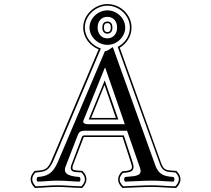

<svg xmlns="http://www.w3.org/2000/svg" viewBox="-20 -890 1040 946"><path d="M466 -647 236 -104C214 -52 202 -52 153 -48H151L150 -47C128 -25 121 5 151 35L152 36H155C194 35 221 31 264 31C303 31 336 35 383 36H384L386 35C406 14 418 -16 387 -47L386 -48H384C380 -48 377 -49 374 -49C346 -51 336 -51 337 -64C337 -68 338 -73 342 -83L392 -213C392 -214 392 -214 393 -215C393 -215 391 -215 391 -215C391 -215 393 -215 398 -215H584L623 -95C633 -67 634 -57 617 -51C611 -49 601 -47 584 -46H582L581 -45C559 -23 552 5 582 35L583 36H585C625 35 681 31 727 31C766 31 798 35 845 36H847L849 35C870 14 881 -16 850 -47L849 -48H847C842 -49 836 -49 832 -49C801 -51 786 -52 774 -86L570 -655C604 -675 628 -712 628 -754C628 -819 572 -870 509 -870C449 -870 390 -819 390 -754C390 -705 423 -664 466 -647ZM477 -651 469 -654C430 -670 398 -708 398 -754C398 -814 453 -862 509 -862C567 -862 620 -814 620 -754C620 -716 599 -682 567 -663C566 -662 566 -662 560 -659L767 -84C780 -45 801 -43 833 -41C837 -41 841 -41 845 -40C872 -13 861 10 844 28C798 27 766 23 727 23C682 23 624 27 587 28C561 2 567 -19 586 -38C604 -39 612 -41 620 -43C644 -52 640 -71 631 -98L590 -223H398C386 -223 385 -218 384 -216L335 -86C330 -75 329 -69 329 -65C327 -43 347 -42 372 -41C375 -41 379 -41 382 -40C408 -13 399 10 381 28C335 27 303 23 264 23C221 23 194 27 156 28C130 1 137 -22 155 -40C203 -44 221 -47 244 -101ZM303 -69 363 -224C368 -237 374 -246 398 -246H606L670 -62C683 -24 649 -22 606 -19C602 -18 599 -18 596 -18C590 -12 590 -1 596 5C633 4 688 0 727 0C768 0 798 4 835 5C841 -1 841 -12 835 -18C796 -21 763 -25 745 -76L536 -658C521 -649 510 -638 497 -638L265 -92C239 -31 208 -21 165 -18C159 -12 159 -1 165 5C202 4 225 0 264 0C305 0 335 4 372 5C378 -1 378 -12 372 -18C334 -21 287 -27 303 -69ZM416 -278C394 -278 387 -286 391 -296L496 -555H499L595 -278ZM421 -754C421 -708 463 -669 509 -669C557 -669 597 -709 597 -754C597 -801 555 -839 509 -839C463 -839 421 -800 421 -754ZM563 -301 496 -494 417 -301ZM429 -309 495 -471 551 -309ZM509 -807C539 -807 557 -785 557 -754C557 -726 540 -701 509 -701C478 -701 461 -726 461 -754C461 -784 478 -807 509 -807ZM534 -754C534 -768 529 -784 509 -784C489 -784 484 -768 484 -754C484 -737 492 -724 509 -724C526 -724 534 -737 534 -754ZM509 -776C515 -776 526 -775 526 -754C526 -743 523 -732 509 -732C502 -732 492 -735 492 -754C492 -770 498 -776 509 -776Z"/></svg>

Font: Libertinus Serif Initials
Style: Regular
Weight: 400
Designer: Philipp H. Poll, Khaled Hosny
Foundry: Caleb Maclennan
Version: Version 7.050;RELEASE